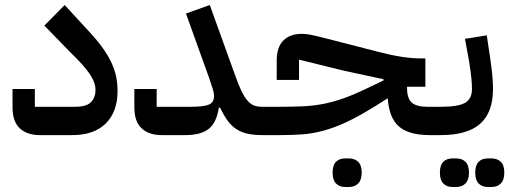

<svg xmlns="http://www.w3.org/2000/svg" viewBox="-20 -539 2032 766"><path d="M139 0Q88 0 59 -27Q30 -54 30 -111V-184H119V-113H279Q326 -113 343.5 -132Q361 -151 361 -180Q361 -210 338 -244Q315 -278 259 -332L157 -437L238 -519L330 -419Q363 -384 385.5 -353.5Q408 -323 422 -294.5Q436 -266 442.5 -237.5Q449 -209 449 -176Q449 -93 402 -46.5Q355 0 269 0Z M625 0Q574 0 545 -27Q516 -54 516 -111V-184H605V-113H741Q794 -113 814 -122Q834 -131 834 -156Q834 -167 829 -183.5Q824 -200 815 -226L722 -485L817 -519L919 -236Q932 -199 943.5 -175.5Q955 -152 967 -138Q979 -124 992.5 -118.5Q1006 -113 1024 -113H1051V-24L1026 0Q993 0 968 -5.5Q943 -11 923.5 -23.5Q904 -36 888.5 -57Q873 -78 858 -110L853 -109Q844 -50 813 -25Q782 0 718 0Z M1027 -89 1051 -113H1100Q1149 -113 1190 -115Q1231 -117 1270 -124.5Q1309 -132 1350 -146.5Q1391 -161 1441 -185L1510 -218V-223L1356 -256L1173 -301V-220H1084V-297Q1084 -351 1110.5 -377.5Q1137 -404 1185 -404Q1198 -404 1215.5 -401Q1233 -398 1272 -388L1494 -331Q1590 -306 1659 -306H1677V-193H1604V-188Q1604 -146 1623 -129.5Q1642 -113 1685 -113H1718V-24L1694 0Q1611 0 1571.5 -34.5Q1532 -69 1527 -147L1476 -115Q1412 -75 1362.5 -52Q1313 -29 1270 -17.5Q1227 -6 1186.5 -3Q1146 0 1100 0H1027ZM1357 207Q1334 207 1320.5 193Q1307 179 1307 150Q1307 120 1320.5 106.5Q1334 93 1357 93H1372Q1395 93 1409 106.5Q1423 120 1423 150Q1423 179 1409 193Q1395 207 1372 207Z M1694 -89 1718 -113H1739Q1807 -113 1835 -128.5Q1863 -144 1863 -185Q1863 -202 1860.5 -228Q1858 -254 1851 -297L1835 -384L1922 -398L1935 -311Q1947 -231 1947 -185Q1947 -91 1896 -45.5Q1845 0 1739 0H1694ZM1926 207Q1903 207 1889.5 193Q1876 179 1876 150Q1876 120 1889.5 106.5Q1903 93 1926 93H1941Q1964 93 1978 106.5Q1992 120 1992 150Q1992 179 1978 193Q1964 207 1941 207ZM1785 207Q1762 207 1748.5 193Q1735 179 1735 150Q1735 120 1748.5 106.5Q1762 93 1785 93H1800Q1823 93 1837 106.5Q1851 120 1851 150Q1851 179 1837 193Q1823 207 1800 207Z"/></svg>

Font: IBM Plex Arabic Medium
Style: Regular
Weight: 500
Designer: Mike Abbink, Paul van der Laan, Pieter van Rosmalen, Wael Morcos, Khajak Apelian
Foundry: Bold Monday
Version: Version 1.0